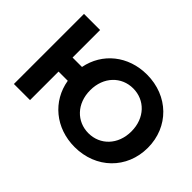

<svg xmlns="http://www.w3.org/2000/svg" viewBox="-121 -1028 1356 1356"><g transform="rotate(45 557.0 -350.0)"><path d="M705 -712C518 -712 375 -595 342 -425H248V-700H87V0H248V-285H340C369 -110 515 12 705 12C918 12 1075 -141 1075 -350C1075 -559 918 -712 705 -712ZM705 -126C589 -126 499 -216 499 -350C499 -484 589 -574 705 -574C821 -574 911 -484 911 -350C911 -216 821 -126 705 -126Z"/></g></svg>

Font: AWKNG-Font
Style: Bold
Weight: 700
Designer: Awakening Church
Foundry: Awakening Church
Version: Version 1.700;PS 001.700;hotconv 1.0.88;makeotf.lib2.5.64775